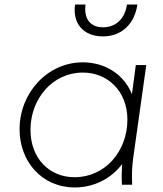

<svg xmlns="http://www.w3.org/2000/svg" viewBox="-20 -812 715 844"><path d="M309 12C393 12 469 -27 517 -91C515 -61 514 -34 516 0H561C559 -45 560 -77 566 -121L623 -526H577L560 -398C525 -485 442 -538 344 -538C188 -538 66 -403 66 -244C66 -102 164 12 309 12ZM114 -241C114 -378 211 -493 344 -493C453 -493 540 -412 540 -286C540 -147 442 -33 308 -33C193 -33 114 -120 114 -241ZM310 -792C298 -710 346 -652 432 -652C518 -652 572 -710 584 -792H538C530 -733 492 -692 433 -692C374 -692 348 -733 356 -792Z"/></svg>

Font: Mluvka ExtraLight
Style: Italic
Weight: 200
Italic angle: -8°
Designer: Modified by Jiří Krblich, Original typeface by Gumpita Rahayu
Foundry: Gumpita Rahayu & Jiří Krblich
Version: Version 2.000;Glyphs 3.1.1 (3134)